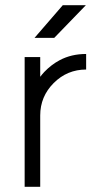

<svg xmlns="http://www.w3.org/2000/svg" viewBox="-20 -720 361 740"><path d="M113 -574H189L311 -700H222ZM75 -500V0H135V-275Q135 -348 187 -400Q239 -452 312 -452V-512Q255 -512 210 -488Q178 -471 151 -443Q147 -439 143 -434Q139 -429 135 -424V-500Z"/></svg>

Font: Unageo
Style: Light
Weight: 300
Designer: Richard Sepsi
Foundry: Richard Sepsi
Version: Version 2.000